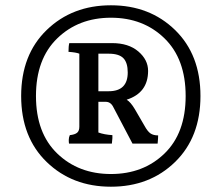

<svg xmlns="http://www.w3.org/2000/svg" viewBox="-20 -730 838 726"><path d="M352 -385H391Q463 -385 463 -456Q463 -493 446.5 -510Q430 -527 391 -527H352ZM578 -218Q578 -207 576 -187H481L409 -324Q399 -345 380 -345H352V-229Q374 -221 405 -219Q406 -212 403 -187H241Q240 -192 240 -201Q240 -210 244 -219Q263 -221 271.5 -228Q280 -235 280 -251V-527Q268 -532 239 -534Q239 -556 242 -567H404Q466 -567 503 -535.5Q540 -504 540 -462Q540 -379 459 -353Q474 -344 490 -317L526 -255Q538 -233 549 -225.5Q560 -218 578 -218ZM116 -367Q116 -227 196.5 -149.5Q277 -72 399.5 -72Q522 -72 602 -149.5Q682 -227 682 -367Q682 -507 602 -585Q522 -663 399.5 -663Q277 -663 196.5 -585Q116 -507 116 -367ZM60 -367Q60 -523 156.5 -616.5Q253 -710 399.5 -710Q546 -710 642 -616.5Q738 -523 738 -367Q738 -211 642 -117.5Q546 -24 399.5 -24Q253 -24 156.5 -117.5Q60 -211 60 -367Z"/></svg>

Font: Halant Semibold
Style: Regular
Weight: 600
Version: Version 1.100;PS 1.0;hotconv 1.0.78;makeotf.lib2.5.61930; tt